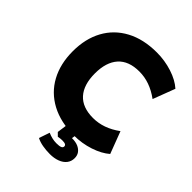

<svg xmlns="http://www.w3.org/2000/svg" viewBox="-251 -853 1189 1189"><g transform="rotate(45 343.5 -259.0)"><path d="M420 11Q303 11 219 -34Q135 -79 90.5 -161Q46 -243 46 -353Q46 -463 90.5 -544.5Q135 -626 219 -671Q303 -716 420 -716Q490 -716 555 -695Q620 -674 660 -638L605 -493Q561 -525 517 -540.5Q473 -556 427 -556Q334 -556 287 -503.5Q240 -451 240 -353Q240 -254 287 -201.5Q334 -149 427 -149Q473 -149 517 -164.5Q561 -180 605 -212L660 -67Q620 -32 555 -10.5Q490 11 420 11ZM396 198Q363 198 332 192.5Q301 187 278 175L302 105Q320 113 339 117.5Q358 122 377 122Q403 122 414.5 117Q426 112 426 101Q426 92 418 87.5Q410 83 390 83Q382 83 374 84Q366 85 355 87L334 66L346 -20H431L419 57L378 40Q389 35 401.5 33Q414 31 424 31Q456 31 477.5 40.5Q499 50 511 66.5Q523 83 523 107Q523 135 507 155.5Q491 176 462 187Q433 198 396 198Z"/></g></svg>

Font: Nunito Sans 12pt ExtraLight 12pt Black
Style: Regular
Weight: 900
Version: Version 3.101;gftools[0.9.27]